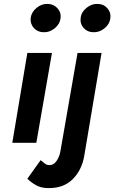

<svg xmlns="http://www.w3.org/2000/svg" viewBox="-20 -731 586 983"><path d="M393 -639Q396 -669 422.5 -690.5Q449 -712 479 -711Q510 -711 529.5 -689Q549 -667 545 -637Q541 -607 515 -586Q489 -565 459 -566Q428 -566 408.5 -587.5Q389 -609 393 -639ZM137 -639Q141 -669 167 -690.5Q193 -712 223 -711Q254 -711 274 -689Q294 -667 290 -637Q286 -607 260 -586Q234 -565 204 -566Q173 -566 153.5 -587.5Q134 -609 137 -639ZM188 89Q197 96 208 105Q219 114 229 114Q254 116 270 92.5Q286 69 290 39L377 -460H500L411 69Q398 141 351.5 187Q305 233 228 232Q190 232 164 217Q138 202 120 184ZM120 -460H246L166 0H43Z"/></svg>

Font: Von Semi
Style: Italic
Weight: 600
Version: Version 4.000; ttfautohint (v1.8.4.7-5d5b)